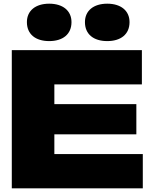

<svg xmlns="http://www.w3.org/2000/svg" viewBox="-20 -1022 843 1042"><path d="M275 -564H750V-750H44V0H755V-186H275V-293H720V-457H275ZM247 -799C321 -799 368 -836 368 -902C368 -964 321 -1002 247 -1002C173 -1002 126 -964 126 -902C126 -836 173 -799 247 -799ZM562 -799C636 -799 683 -836 683 -902C683 -964 636 -1002 562 -1002C488 -1002 441 -964 441 -902C441 -836 488 -799 562 -799Z"/></svg>

Font: Bounded ExtBd
Style: Regular
Weight: 800
Designer: Vlad Churkin
Version: Version 3.0